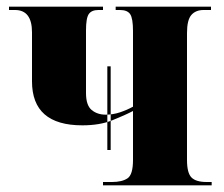

<svg xmlns="http://www.w3.org/2000/svg" viewBox="-20 -556 672 576"><path d="M302 -106V-357H312V-106ZM289 0H615V-10H600Q568 -10 554.5 -23.5Q541 -37 541 -76V-457Q541 -496 554 -511Q567 -526 591 -526H613V-536H327V-526H340Q362 -526 370.5 -513.5Q379 -501 379 -463V-236Q361 -226 340 -219Q319 -212 297 -212Q272 -212 255 -226Q238 -240 238 -277V-465Q238 -502 246.5 -514Q255 -526 275 -526H289V-536H7V-526H25Q76 -526 76 -459V-312Q76 -180 227 -180Q279 -180 316.5 -195Q354 -210 379 -223V-76Q379 -32 362.5 -21Q346 -10 316 -10H289Z"/></svg>

Font: Noto Serif Display SemiCondensed Extra
Style: Regular
Weight: 800
Width: 4
Designer: Monotype Design Team
Foundry: Monotype Imaging Inc.
Version: Version 1.900